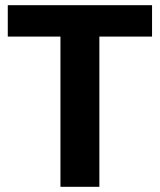

<svg xmlns="http://www.w3.org/2000/svg" viewBox="-20 -720 616 740"><path d="M213 0V-579H10V-700H566V-579H363V0Z"/></svg>

Font: DM Sans 9pt 36pt Black
Style: Regular
Weight: 900
Version: Version 4.004;gftools[0.9.30]